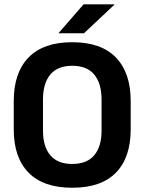

<svg xmlns="http://www.w3.org/2000/svg" viewBox="-20 -846 662 880"><path d="M311 14.5Q178.5 14.5 110.8 -54.8Q43 -124 43 -253V-383Q43 -512.5 110.8 -582.5Q178.5 -652.5 311 -652.5Q443.5 -652.5 511.2 -582.5Q579 -512.5 579 -383V-253Q579 -124 511.5 -54.8Q444 14.5 311 14.5ZM311 -94.5Q378.5 -94.5 412 -134.5Q445.5 -174.5 445.5 -247V-389Q445.5 -464 412 -504.2Q378.5 -544.5 311 -544.5Q244 -544.5 210.5 -504.2Q177 -464 177 -389V-247Q177 -174.5 210.5 -134.5Q244 -94.5 311 -94.5ZM363 -826H504V-824.5L365 -693.5H249V-695Z"/></svg>

Font: Anek Latin Medium SemiBold
Style: Regular
Weight: 600
Version: Version 1.003